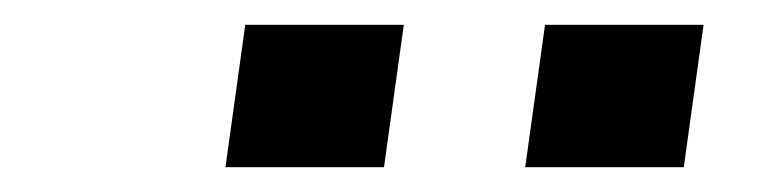

<svg xmlns="http://www.w3.org/2000/svg" viewBox="-20 -743 633 155"><path d="M162 -608 178 -723H306L290 -608ZM404 -608 420 -723H548L532 -608Z"/></svg>

Font: Chivo Medium Medium
Style: Italic
Weight: 500
Italic angle: -8.05°
Version: Version 2.002